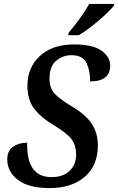

<svg xmlns="http://www.w3.org/2000/svg" viewBox="-20 -951 604 981"><path d="M233 10Q346 10 413 -47.5Q480 -105 480 -209Q480 -270 450 -317Q420 -364 346 -408Q292 -440 262.5 -469Q233 -498 233 -548Q233 -613 267.5 -641Q302 -669 345 -669Q405 -669 423.5 -626Q442 -583 440 -535Q543 -535 543 -616Q543 -660 499 -692Q455 -724 358 -724Q248 -724 184 -665Q120 -606 120 -513Q120 -440 156 -394Q192 -348 257 -310Q326 -268 347.5 -237Q369 -206 369 -162Q369 -110 335.5 -78Q302 -46 244 -46Q114 -46 119 -222Q76 -222 46.5 -201Q17 -180 17 -137Q17 -73 72 -31.5Q127 10 233 10ZM328 -771H382Q427 -797 483 -845Q539 -893 561 -921L564 -931H436Q416 -895 386 -854Q356 -813 331 -784Z"/></svg>

Font: Noto Serif SemiCondensed Semi
Style: Italic
Weight: 600
Width: 4
Italic angle: -12°
Designer: Monotype Design Team
Foundry: Monotype Imaging Inc.
Version: Version 1.901